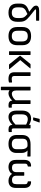

<svg xmlns="http://www.w3.org/2000/svg" viewBox="1696 -2430 920 4351"><g transform="rotate(90 2155.5 -255.0)"><path d="M268.1 12.2Q166.5 12.2 114.3 -37.4Q62 -86.9 62 -186V-251Q62 -328.6 102.5 -376.2Q143.1 -423.8 248 -457L165 -522Q132.8 -547.4 120.4 -568.4Q107.9 -589.4 107.9 -613.8Q107.9 -646 136.2 -664.6Q164.6 -683.1 222.2 -683.1H439.9Q444.3 -683.1 447.3 -680.2Q450.2 -677.2 450.2 -672.9V-623Q450.2 -618.7 447.3 -615.7Q444.3 -612.8 439.9 -612.8H216.8Q192.9 -612.8 192.9 -601.1Q192.9 -592.3 222.7 -568.8Q224.1 -567.4 225.1 -566.7Q226.1 -565.9 227.5 -564.9Q229 -564 230 -563L354 -463.9Q421.4 -409.7 447.8 -362.8Q474.1 -315.9 474.1 -244.1V-186Q474.1 12.2 268.1 12.2ZM147 -193.8Q147 -127 176 -95Q205.1 -63 268.1 -63Q331.1 -63 360.1 -95Q389.2 -127 389.2 -193.8V-251Q389.2 -307.6 371.6 -339.6Q354 -371.6 298.8 -417Q247.1 -395.5 217 -377.4Q187 -359.4 171.4 -337.6Q155.8 -315.9 151.4 -294.9Q147 -273.9 147 -238.8Z M798.8 12.2Q697.3 12.2 645 -37.4Q592.8 -86.9 592.8 -186V-301.8Q592.8 -500 798.8 -500Q899.9 -500 952.4 -450.2Q1004.9 -400.4 1004.9 -301.8V-186Q1004.9 12.2 798.8 12.2ZM919.9 -193.8V-293.9Q919.9 -360.8 890.9 -392.8Q861.8 -424.8 798.8 -424.8Q735.8 -424.8 706.8 -392.8Q677.7 -360.8 677.7 -293.9V-193.8Q677.7 -127 706.8 -95Q735.8 -63 798.8 -63Q861.8 -63 890.9 -95Q919.9 -127 919.9 -193.8Z M1449.2 0Q1442.4 0 1437.5 -4.9L1246.6 -242.2Q1240.2 -250 1246.6 -257.8L1428.2 -482.9Q1431.6 -487.8 1440.4 -487.8H1522.5Q1528.3 -487.8 1530 -484.6Q1531.7 -481.4 1527.3 -476.1L1342.3 -254.9L1544.4 -12.2Q1548.8 -6.8 1546.6 -3.4Q1544.4 0 1538.6 0ZM1151.4 0Q1141.6 0 1141.6 -9.8V-478Q1141.6 -487.8 1151.4 -487.8H1216.3Q1226.6 -487.8 1226.6 -478V-9.8Q1226.6 0 1216.3 0Z M1771.5 12.2Q1689.9 12.2 1653.8 -19.8Q1617.7 -51.8 1617.7 -123V-478Q1617.7 -487.8 1627.4 -487.8H1692.4Q1702.6 -487.8 1702.6 -478V-119.1Q1702.6 -87.4 1718.8 -74.2Q1734.9 -61 1773.4 -61Q1794.4 -61 1838.4 -68.8Q1843.8 -69.8 1847.2 -66.9Q1850.6 -64 1850.6 -59.1V-6.8Q1850.6 0 1841.3 2.9Q1811 12.2 1771.5 12.2Z M1955.1 185.1Q1945.3 185.1 1945.3 174.8V-478Q1945.3 -487.8 1955.1 -487.8H2020Q2030.3 -487.8 2030.3 -478V-169.9Q2030.3 -116.2 2050 -90.1Q2069.8 -64 2106 -64Q2142.6 -64 2183.8 -87.6Q2225.1 -111.3 2252 -148.9V-478Q2252 -487.8 2262.2 -487.8H2327.1Q2336.9 -487.8 2336.9 -478V-116.2Q2336.9 -82 2345.2 -71.5Q2353.5 -61 2377 -61Q2380.9 -61 2392.1 -62.5Q2403.3 -64 2409.2 -64Q2419.9 -64 2419.9 -54.2V-2Q2419.9 6.3 2411.1 7.8Q2381.3 12.2 2367.2 12.2Q2261.2 12.2 2261.2 -74.2V-75.2Q2229 -36.1 2182.9 -12Q2136.7 12.2 2099.1 12.2Q2053.2 12.2 2024.9 -13.2V174.8Q2024.9 185.1 2015.1 185.1Z M2649.9 -545.9Q2640.6 -545.9 2642.6 -556.2L2672.9 -686Q2674.3 -694.8 2683.6 -694.8H2749Q2758.8 -694.8 2755.9 -684.1L2709 -554.2Q2706.1 -545.9 2697.8 -545.9ZM2631.8 12.2Q2561 12.2 2523.9 -34.9Q2486.8 -82 2486.8 -173.8V-298.8Q2486.8 -393.6 2534.7 -446.8Q2582.5 -500 2668 -500Q2703.6 -500 2743.2 -486.1Q2782.7 -472.2 2809.6 -454.1V-478Q2809.6 -487.8 2819.8 -487.8H2879.9Q2889.6 -487.8 2889.6 -478V-116.2Q2889.6 -82 2897.9 -71.5Q2906.2 -61 2929.7 -61Q2933.6 -61 2944.8 -62.5Q2956.1 -64 2961.9 -64Q2972.7 -64 2972.7 -54.2V-2Q2972.7 6.3 2963.9 7.8Q2934.1 12.2 2918.9 12.2Q2864.7 12.2 2837.9 -9.3Q2811 -30.8 2811 -77.1Q2762.7 -30.3 2720.7 -9Q2678.7 12.2 2631.8 12.2ZM2571.8 -168.9Q2571.8 -63 2653.8 -63Q2688.5 -63 2721.7 -81.5Q2754.9 -100.1 2804.7 -147.9V-386.2Q2734.4 -424.8 2682.6 -424.8Q2571.8 -424.8 2571.8 -289.1Z M3039.6 -169.9V-294.9Q3039.6 -391.1 3090.6 -439.5Q3141.6 -487.8 3252.4 -487.8H3517.6Q3527.3 -487.8 3527.3 -478V-424.8Q3527.3 -415 3517.6 -415L3391.6 -419.9V-418.9Q3419.4 -394 3433.1 -361.8Q3446.8 -329.6 3446.8 -278.8V-169.9Q3446.8 -83 3396.2 -35.4Q3345.7 12.2 3242.7 12.2Q3139.6 12.2 3089.6 -35.2Q3039.6 -82.5 3039.6 -169.9ZM3242.7 -63Q3300.8 -63 3331.1 -89.6Q3361.3 -116.2 3361.3 -167V-286.1Q3361.3 -391.6 3294.4 -418.9H3250.5Q3188.5 -418.9 3156.5 -394.3Q3124.5 -369.6 3124.5 -307.1V-167Q3124.5 -116.2 3155 -89.6Q3185.5 -63 3242.7 -63Z M3770 12.2Q3604 12.2 3604 -154.8V-354Q3604 -418.9 3638.2 -459.5Q3672.4 -500 3744.1 -500Q3754.4 -500 3754.4 -490.2V-435.1Q3754.4 -425.3 3744.1 -423.8Q3726.6 -421.4 3714.8 -415.5Q3703.1 -409.7 3698 -400.9Q3692.9 -392.1 3691.2 -384.3Q3689.5 -376.5 3689.5 -365.2V-169.9Q3689.5 -113.8 3712.2 -90.3Q3734.9 -66.9 3785.2 -66.9Q3830.6 -66.9 3856 -91.6Q3881.3 -116.2 3881.3 -167V-335Q3881.3 -345.2 3891.1 -345.2H3952.1Q3956.5 -345.2 3959.5 -342.3Q3962.4 -339.4 3962.4 -335V-167Q3962.4 -116.2 3987.5 -91.6Q4012.7 -66.9 4058.1 -66.9Q4108.4 -66.9 4131.3 -90.3Q4154.3 -113.8 4154.3 -169.9V-365.2Q4154.3 -380.4 4151.4 -390.6Q4148.4 -400.9 4135.5 -410.6Q4122.6 -420.4 4099.1 -423.8Q4089.4 -425.3 4089.4 -435.1V-490.2Q4089.4 -500 4099.1 -500Q4170.9 -500 4205.1 -459.5Q4239.3 -418.9 4239.3 -354V-154.8Q4239.3 12.2 4075.2 12.2Q4026.4 12.2 3982.9 -10.5Q3939.5 -33.2 3922.4 -69.8H3921.4Q3905.8 -36.1 3863.5 -12Q3821.3 12.2 3770 12.2Z"/></g></svg>

Font: Sofia Sans
Style: Regular
Weight: 400
Designer: Botio Nikoltchev, Ani Petrova
Foundry: lettersoup
Version: Version 4.100